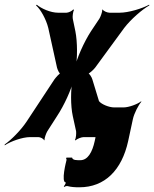

<svg xmlns="http://www.w3.org/2000/svg" viewBox="-63 -582 654 815"><path d="M257 -449 246 -502C244 -511 247 -533 251 -540L248 -542C243 -535 227 -528 219 -528H184C151 -528 112 -546 93 -562L90 -559C109 -543 133 -500 142 -463L179 -295C181 -287 189 -268 195 -268L196 -272C190 -272 174 -253 168 -245L50 -66C25 -28 -19 15 -43 31V35C-18 18 32 0 65 0H100C108 0 123 7 124 14L126 12C125 5 133 -17 138 -25L179 -89C209 -134 241 -204 249 -243H245C237 -204 236 -134 246 -89L260 -25C261 -17 260 5 255 12L258 14C264 7 283 0 292 0H335C374 0 424 18 447 34L449 31C426 15 396 -28 384 -65L329 -245C327 -253 316 -272 309 -272L308 -268C315 -268 335 -287 341 -295L464 -463C492 -500 542 -543 571 -559L570 -562C541 -546 483 -528 444 -528H402C393 -528 375 -535 373 -542L371 -540C372 -533 364 -511 359 -503L323 -449C293 -403 262 -332 254 -293H258C266 -332 266 -404 257 -449ZM220 87 217 89C219 91 220 96 219 99C219 99 194 193 217 193C215 198 211 206 208 209L209 212C212 209 220 207 224 208C239 212 254 213 274 213C382 213 454 140 481 17L501 -76C506 -100 525 -137 537 -150L536 -152C521 -140 484 -126 461 -126H422C399 -126 367 -140 358 -152L356 -150C362 -137 364 -100 359 -76L339 17C329 63 310 98 278 98C265 98 245 99 243 87Z"/></svg>

Font: Asimov
Style: EdgeExtremeIt
Weight: 500
Designer: Google
Version: Version 2.000980: 2014